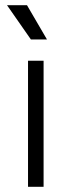

<svg xmlns="http://www.w3.org/2000/svg" viewBox="-20 -720 276 740"><path d="M148 0H88V-486H148ZM161 -568H99L7 -700H84Z"/></svg>

Font: Space Grotesk Variable Light
Style: Regular
Weight: 300
Designer: Florian Karsten
Foundry: Florian Karsten
Version: Version 2.000